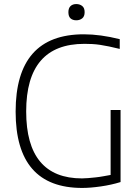

<svg xmlns="http://www.w3.org/2000/svg" viewBox="-20 -918 683 946"><path d="M356 -818Q338 -818 327.5 -827.5Q317 -837 317 -858Q317 -878 327.5 -888Q338 -898 356 -898Q373 -898 385 -888.5Q397 -879 397 -858Q397 -837 385 -827.5Q373 -818 356 -818ZM385 8Q57 8 57 -368Q57 -749 393 -749Q474 -749 570 -725V-677Q541 -684 517.5 -689Q494 -694 473.5 -697Q453 -700 434.5 -701Q416 -702 396 -702Q109 -702 109 -369Q109 -204 178 -121.5Q247 -39 384 -39Q397 -39 414.5 -40.5Q432 -42 451 -44Q470 -46 489 -49.5Q508 -53 525 -56V-376H574V-21Q529 -7 477 0.5Q425 8 385 8Z"/></svg>

Font: Encode Sans Normal
Style: ExtraLight
Weight: 200
Designer: Pablo Impallari, Andres Torresi
Foundry: Pablo Impallari, Andres Torresi
Version: Version 1.000; ttfautohint (v1.00) -l 8 -r 50 -G 200 -x 14 -